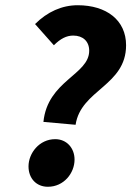

<svg xmlns="http://www.w3.org/2000/svg" viewBox="-20 -702 502 734"><path d="M146 -236 269 -225C289 -359 462 -374 462 -529C462 -625 387 -682 277 -682C217 -682 161 -657 114 -610L186 -529C211 -554 234 -566 260 -566C297 -566 321 -544 321 -508C321 -416 162 -394 146 -236ZM163 12C224 12 265 -40 265 -92C265 -136 235 -170 191 -170C130 -170 89 -116 89 -66C89 -20 119 12 163 12Z"/></svg>

Font: Source Sans Pro
Style: Bold Italic
Weight: 700
Italic angle: -11°
Designer: Paul D. Hunt
Foundry: Adobe Systems Incorporated
Version: Version 3.006;hotconv 1.0.111;makeotfexe 2.5.65597